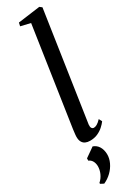

<svg xmlns="http://www.w3.org/2000/svg" viewBox="-282 -837 821 1124"><g transform="rotate(-30 129.0 -275.0)"><path d="M139 -75.5Q137.5 -59.5 142.8 -52Q148 -44.5 157 -44.5Q166.5 -44.5 178.2 -51Q190 -57.5 206 -74.5L217 -53.5Q207 -39.5 190.2 -24.5Q173.5 -9.5 151 0.5Q128.5 10.5 99.5 10.5Q82 10.5 68.8 4.5Q55.5 -1.5 48 -15.2Q40.5 -29 41 -51Q41 -55.5 41.8 -63.2Q42.5 -71 43.8 -80.5Q45 -90 46 -99L144.5 -759.5L79 -775L84 -797.5L233 -817.5L248 -806ZM45 269 23 257.5V251Q42.5 234 53.2 210Q64 186 64 161.5Q63.5 141 55 126.2Q46.5 111.5 31.5 106V90.5L95 46Q119 54.5 132 75.5Q145 96.5 146 127Q146.5 155.5 133.5 183.2Q120.5 211 97.5 233.5Q74.5 256 45 269Z"/></g></svg>

Font: Merriweather 96pt
Style: Italic
Weight: 400
Italic angle: -7.8°
Version: Version 2.101